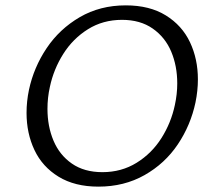

<svg xmlns="http://www.w3.org/2000/svg" viewBox="-20 -687 786 716"><path d="M79 -266Q79 -309 88 -352Q106 -436 154 -507.5Q202 -579 277.5 -623Q353 -667 449 -667Q538 -667 598.5 -629.5Q659 -592 688.5 -529.5Q718 -467 718 -391Q718 -349 709 -305Q691 -220 643 -148.5Q595 -77 519 -34Q443 9 347 9Q259 9 198.5 -28Q138 -65 108.5 -127.5Q79 -190 79 -266ZM632 -295Q641 -336 641 -376Q641 -441 618.5 -494.5Q596 -548 549.5 -580.5Q503 -613 435 -613Q364 -613 308 -578Q252 -543 216 -486Q180 -429 166 -363Q157 -323 157 -281Q157 -216 179.5 -162.5Q202 -109 248 -77Q294 -45 362 -45Q433 -45 489.5 -80Q546 -115 582 -172Q618 -229 632 -295Z"/></svg>

Font: LXGW Bright GB
Style: Italic
Weight: 400
Italic angle: -12°
Designer: Christian Thalmann (Catharsis Fonts)
Foundry: LXGW / Christian Thalmann (Catharsis Fonts) / Fontworks Inc.
Version: Version 5.510